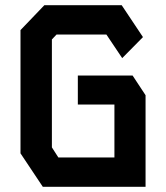

<svg xmlns="http://www.w3.org/2000/svg" viewBox="-20 -720 640 740"><path d="M151 -700 59 -604V-129L145 0H541V-353L491 -429H280V-317H421V-113H205L180 -152V-568L198 -587H390L451 -496L531 -577L449 -700Z"/></svg>

Font: Kode Mono
Style: Bold
Weight: 700
Monospace: yes
Designer: Isa Ozler
Foundry: Kadena LLC
Version: Version 1.206;gftools[0.9.28]